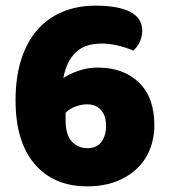

<svg xmlns="http://www.w3.org/2000/svg" viewBox="-20 -643 598 679"><path d="M483 -534Q483 -513 473.5 -493.5Q464 -474 451 -464Q424 -476 394.5 -482.5Q365 -489 340 -489Q280 -489 247.5 -457.5Q215 -426 204 -367Q224 -381 257 -392.5Q290 -404 325 -404Q417 -404 471.5 -351Q526 -298 526 -199Q526 -156 511 -117Q496 -78 466 -48.5Q436 -19 391.5 -1.5Q347 16 288 16Q170 16 102.5 -63Q35 -142 35 -288Q35 -371 55.5 -434Q76 -497 113.5 -539Q151 -581 203 -602Q255 -623 318 -623Q398 -623 440.5 -601Q483 -579 483 -534ZM289 -119Q322 -119 338.5 -141Q355 -163 355 -198Q355 -233 337.5 -253.5Q320 -274 287 -274Q268 -274 246.5 -266Q225 -258 212 -244V-219Q212 -165 234.5 -142Q257 -119 289 -119Z"/></svg>

Font: Baloo Chettan 2 ExtraBold
Style: Regular
Weight: 800
Designer: Maithili Shingre, Unnati Kotecha and Ek Type
Foundry: Ek Type
Version: Version 1.640;hotconv 1.0.111;makeotfexe 2.5.65597; ttfautoh